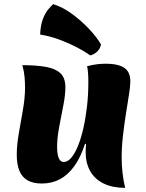

<svg xmlns="http://www.w3.org/2000/svg" viewBox="-20 -887 705 928"><path d="M585 21Q525 21 482 0.5Q439 -20 416.5 -59Q394 -98 394 -152Q394 -161 394.5 -169Q395 -177 396 -191L391 -192Q370 -127 339.5 -84.5Q309 -42 270 -21Q231 0 182 0Q141 0 114 -15Q87 -30 74 -61Q61 -92 61 -139Q61 -186 71 -243Q81 -300 91 -357.5Q101 -415 101 -462Q101 -490 98.5 -517Q96 -544 88 -572Q154 -572 200.5 -564Q247 -556 271.5 -533.5Q296 -511 296 -465Q296 -428 286 -377Q276 -326 266 -273Q256 -220 256 -177Q256 -142 264 -123Q272 -104 288 -104Q307 -104 324.5 -124.5Q342 -145 357 -182Q372 -219 383 -267.5Q394 -316 400.5 -372.5Q407 -429 407 -489Q407 -515 405.5 -534.5Q404 -554 401 -567Q428 -574 449.5 -576.5Q471 -579 490 -579Q532 -579 558.5 -570Q585 -561 597.5 -542.5Q610 -524 610 -494Q610 -471 603.5 -430.5Q597 -390 589 -339Q581 -288 574.5 -233Q568 -178 568 -126Q568 -87 572.5 -49Q577 -11 585 21ZM468 -672Q465 -653 450.5 -638.5Q436 -624 416 -619Q392 -637 354 -657Q316 -677 270 -694.5Q224 -712 174 -720Q176 -766 187.5 -795.5Q199 -825 213.5 -842Q228 -859 237 -867Q283 -853 328.5 -819.5Q374 -786 411.5 -746Q449 -706 468 -672Z"/></svg>

Font: Merienda Black
Style: Regular
Weight: 900
Designer: Eduardo Rodriguez Tunni
Foundry: Eduardo Rodriguez Tunni
Version: Version 2.001